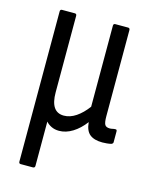

<svg xmlns="http://www.w3.org/2000/svg" viewBox="-104 -555 632 808"><g transform="rotate(15 211.5 -151.0)"><path d="M65 185Q57 185 57 176V-478Q57 -487 65 -487H121Q129 -487 129 -478V-145Q129 -59 187 -59Q214 -59 240 -76.5Q266 -94 289 -125V-478Q289 -487 297 -487H353Q361 -487 361 -478V-103Q361 -76 366.5 -66.5Q372 -57 388 -57Q394 -57 400 -58.5Q406 -60 412 -60Q419 -61 419 -52V-5Q419 1 411 4Q403 6 392 7Q381 8 373 8Q337 8 318 -7.5Q299 -23 296 -59V-60Q272 -28 243 -10Q214 8 184 8Q165 8 150 0.5Q135 -7 127 -17V176Q127 185 118 185Z"/></g></svg>

Font: Sofia Sans Cond
Style: Regular
Weight: 400
Width: 3
Designer: Botio Nikoltchev, Ani Petrova
Foundry: lettersoup
Version: Version 4.100; ttfautohint (v1.8.3)